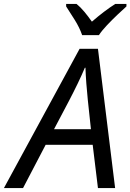

<svg xmlns="http://www.w3.org/2000/svg" viewBox="-77 -964 668 984"><path d="M-57 0 331 -714H425L513 0H425L398 -222H157L41 0ZM200 -302H389L373 -452Q369 -490 365.5 -536Q362 -582 361 -617H358Q342 -579 321 -535.5Q300 -492 277 -448ZM344 -784Q331 -822 306 -862Q281 -902 262 -931V-944H315Q335 -928 355 -904Q375 -880 394 -853Q425 -880 456 -903.5Q487 -927 514 -944H571V-931Q554 -916 526 -889.5Q498 -863 471.5 -835Q445 -807 430 -784Z"/></svg>

Font: Noto IKEA Latin
Style: Italic
Weight: 400
Italic angle: -12°
Designer: Monotype Design Team
Foundry: Monotype Imaging Inc.
Version: Version 1.0